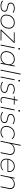

<svg xmlns="http://www.w3.org/2000/svg" viewBox="3140 -3926 785 7114"><g transform="rotate(90 3532.0 -369.5)"><path d="M192 3Q132 3 78 -16Q24 -35 -5 -64L15 -90Q45 -61 93 -43.5Q141 -26 194 -26Q280 -26 328 -58Q376 -90 376 -146Q376 -182 354 -200.5Q332 -219 297.5 -229Q263 -239 224 -246Q185 -253 150.5 -265.5Q116 -278 94 -302Q72 -326 72 -370Q72 -439 129.5 -481Q187 -523 282 -523Q330 -523 376 -509Q422 -495 449 -470L431 -445Q403 -469 362.5 -481Q322 -493 279 -493Q199 -493 152 -460Q105 -427 105 -372Q105 -336 127 -317Q149 -298 183.5 -288Q218 -278 257 -270.5Q296 -263 330.5 -251Q365 -239 387 -215.5Q409 -192 409 -149Q409 -77 350 -37Q291 3 192 3Z M742 3Q639 3 578 -54.5Q517 -112 517 -210Q517 -299 555 -370Q593 -441 659.5 -482Q726 -523 812 -523Q916 -523 976.5 -465Q1037 -407 1037 -309Q1037 -219 999 -148.5Q961 -78 894.5 -37.5Q828 3 742 3ZM746 -27Q820 -27 878.5 -63.5Q937 -100 970.5 -163.5Q1004 -227 1004 -308Q1004 -396 952.5 -444Q901 -492 809 -492Q734 -492 675.5 -455.5Q617 -419 583.5 -355.5Q550 -292 550 -211Q550 -124 601.5 -75.5Q653 -27 746 -27Z M1067 0 1071 -23 1517 -490H1171L1176 -519H1570L1565 -496L1120 -29H1478L1472 0Z M1629 0 1732 -519H1765L1662 0ZM1780 -655Q1767 -655 1758.5 -664Q1750 -673 1750 -685Q1750 -699 1760 -709.5Q1770 -720 1785 -720Q1798 -720 1806.5 -711Q1815 -702 1815 -690Q1815 -676 1805 -665.5Q1795 -655 1780 -655Z M2095 3Q1993 3 1932.5 -54Q1872 -111 1872 -210Q1872 -299 1910 -370Q1948 -441 2014 -482Q2080 -523 2166 -523Q2253 -523 2307 -482.5Q2361 -442 2376 -370L2406 -519H2439L2336 0H2303L2327 -119Q2290 -62 2230 -29.5Q2170 3 2095 3ZM2101 -27Q2175 -27 2233.5 -63.5Q2292 -100 2325.5 -163.5Q2359 -227 2359 -308Q2359 -396 2307.5 -444Q2256 -492 2164 -492Q2089 -492 2030.5 -455.5Q1972 -419 1938.5 -355.5Q1905 -292 1905 -211Q1905 -124 1956.5 -75.5Q2008 -27 2101 -27Z M2557 0 2705 -742H2738L2590 0Z M2812 0 2915 -519H2948L2845 0ZM2963 -655Q2950 -655 2941.5 -664Q2933 -673 2933 -685Q2933 -699 2943 -709.5Q2953 -720 2968 -720Q2981 -720 2989.5 -711Q2998 -702 2998 -690Q2998 -676 2988 -665.5Q2978 -655 2963 -655Z M3200 3Q3140 3 3086 -16Q3032 -35 3003 -64L3023 -90Q3053 -61 3101 -43.5Q3149 -26 3202 -26Q3288 -26 3336 -58Q3384 -90 3384 -146Q3384 -182 3362 -200.5Q3340 -219 3305.5 -229Q3271 -239 3232 -246Q3193 -253 3158.5 -265.5Q3124 -278 3102 -302Q3080 -326 3080 -370Q3080 -439 3137.5 -481Q3195 -523 3290 -523Q3338 -523 3384 -509Q3430 -495 3457 -470L3439 -445Q3411 -469 3370.5 -481Q3330 -493 3287 -493Q3207 -493 3160 -460Q3113 -427 3113 -372Q3113 -336 3135 -317Q3157 -298 3191.5 -288Q3226 -278 3265 -270.5Q3304 -263 3338.5 -251Q3373 -239 3395 -215.5Q3417 -192 3417 -149Q3417 -77 3358 -37Q3299 3 3200 3Z M3682 3Q3618 3 3589.5 -34.5Q3561 -72 3574 -140L3644 -490H3546L3551 -519H3650L3672 -633H3705L3683 -519H3853L3848 -490H3677L3608 -144Q3584 -26 3688 -26Q3738 -26 3776 -57L3789 -33Q3767 -14 3738 -5.5Q3709 3 3682 3Z M3930 0 4033 -519H4066L3963 0ZM4081 -655Q4068 -655 4059.5 -664Q4051 -673 4051 -685Q4051 -699 4061 -709.5Q4071 -720 4086 -720Q4099 -720 4107.5 -711Q4116 -702 4116 -690Q4116 -676 4106 -665.5Q4096 -655 4081 -655Z M4318 3Q4258 3 4204 -16Q4150 -35 4121 -64L4141 -90Q4171 -61 4219 -43.5Q4267 -26 4320 -26Q4406 -26 4454 -58Q4502 -90 4502 -146Q4502 -182 4480 -200.5Q4458 -219 4423.5 -229Q4389 -239 4350 -246Q4311 -253 4276.5 -265.5Q4242 -278 4220 -302Q4198 -326 4198 -370Q4198 -439 4255.5 -481Q4313 -523 4408 -523Q4456 -523 4502 -509Q4548 -495 4575 -470L4557 -445Q4529 -469 4488.5 -481Q4448 -493 4405 -493Q4325 -493 4278 -460Q4231 -427 4231 -372Q4231 -336 4253 -317Q4275 -298 4309.5 -288Q4344 -278 4383 -270.5Q4422 -263 4456.5 -251Q4491 -239 4513 -215.5Q4535 -192 4535 -149Q4535 -77 4476 -37Q4417 3 4318 3Z M4873 3Q4766 3 4704.5 -54.5Q4643 -112 4643 -210Q4643 -300 4681.5 -370.5Q4720 -441 4786.5 -482Q4853 -523 4939 -523Q5006 -523 5055 -499.5Q5104 -476 5130 -431L5104 -413Q5054 -492 4937 -492Q4862 -492 4803 -455.5Q4744 -419 4710 -355.5Q4676 -292 4676 -211Q4676 -124 4728 -75.5Q4780 -27 4876 -27Q4930 -27 4977 -47Q5024 -67 5055 -104L5077 -84Q5044 -42 4989.5 -19.5Q4935 3 4873 3Z M5533 -523Q5640 -523 5684.5 -462Q5729 -401 5710 -304L5649 0H5616L5677 -304Q5694 -391 5656.5 -441.5Q5619 -492 5526 -492Q5432 -492 5368.5 -439.5Q5305 -387 5285 -286L5228 0H5195L5343 -742H5376L5309 -408Q5347 -467 5405 -495Q5463 -523 5533 -523Z M6086 3Q5977 3 5915.5 -53.5Q5854 -110 5854 -212Q5854 -301 5890.5 -371Q5927 -441 5990 -482Q6053 -523 6134 -523Q6234 -523 6291.5 -466Q6349 -409 6349 -309Q6349 -282 6344 -255H5888Q5886 -234 5886 -213Q5886 -123 5937.5 -75Q5989 -27 6089 -27Q6146 -27 6194 -46.5Q6242 -66 6273 -101L6289 -78Q6257 -41 6203 -19Q6149 3 6086 3ZM5893 -283H6317Q6325 -351 6303 -397.5Q6281 -444 6237 -468.5Q6193 -493 6133 -493Q6073 -493 6023 -466.5Q5973 -440 5939 -392.5Q5905 -345 5893 -283Z M6796 -523Q6903 -523 6947.5 -462Q6992 -401 6973 -304L6912 0H6879L6940 -304Q6957 -391 6919.5 -441.5Q6882 -492 6789 -492Q6695 -492 6631.5 -439.5Q6568 -387 6548 -286L6491 0H6458L6561 -519H6594L6571 -406Q6609 -466 6667 -494.5Q6725 -523 6796 -523Z"/></g></svg>

Font: Montserrat ExtraLight
Style: Italic
Weight: 200
Italic angle: -11.3°
Designer: Julieta Ulanovsky
Foundry: Julieta Ulanovsky
Version: Version 9.000; ttfautohint (v1.8.4.7-5d5b)